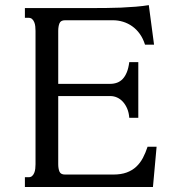

<svg xmlns="http://www.w3.org/2000/svg" viewBox="-20 -748 721 768"><path d="M420.9 -412.6Q435.5 -412.6 448.2 -417.2Q460.9 -421.9 470.7 -432.1Q480.5 -442.4 487.3 -459Q494.1 -475.6 497.1 -499.5H533.2V-276.9H497.1Q495.6 -297.4 488.8 -313.5Q481.9 -329.6 471.7 -340.8Q461.4 -352.1 448.5 -357.9Q435.5 -363.8 420.9 -363.8H212.9V-91.3Q212.9 -73.7 217.8 -61.8Q222.7 -49.8 240.2 -49.8H433.1Q464.4 -49.8 486.8 -58.1Q509.3 -66.4 525.1 -81.3Q541 -96.2 551.8 -116.7Q562.5 -137.2 570.3 -161.1H606.4L591.8 0H79.6V-39.1H94.2Q103 -39.1 108.4 -43.9Q113.8 -48.8 116.9 -56.4Q120.1 -64 121.1 -73.2Q122.1 -82.5 122.1 -91.3V-624.5Q122.1 -633.3 121.1 -642.6Q120.1 -651.9 116.9 -659.4Q113.8 -667 108.4 -671.9Q103 -676.8 94.2 -676.8H79.6V-715.8H357.4Q377.9 -715.8 405.8 -716.1Q433.6 -716.3 463.6 -717.5Q493.7 -718.8 522.9 -721.2Q552.2 -723.6 575.2 -727.5L596.2 -569.3H560.1Q552.2 -594.2 539.1 -612.5Q525.9 -630.9 509 -642.8Q492.2 -654.8 472.4 -660.9Q452.6 -667 431.6 -667H240.2Q222.7 -667 217.8 -654.5Q212.9 -642.1 212.9 -624.5V-412.6Z"/></svg>

Font: Arian Grqi
Style: Regular
Weight: 400
Designer: Ruben Hakobyan (Tarumian)
Foundry: Ruben Hakobyan (Tarumian)
Version: Version 1.003